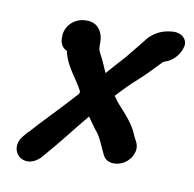

<svg xmlns="http://www.w3.org/2000/svg" viewBox="-62 -606 625 619"><g transform="rotate(10 250.5 -296.5)"><path d="M107 -464C106 -448 111 -432 129 -423L131 -425L130 -422C141 -372 174 -342 195 -300H194L193 -294C161 -258 115 -210 81 -174C64 -155 56 -146 51 -142L41 -130C-6 -79 56 -16 110 -72L119 -83C159 -128 196 -178 237 -227C246 -214 262 -191 273 -178C287 -157 293 -138 306 -112C319 -86 354 -88 376 -102C398 -116 414 -146 401 -172C397 -180 395 -183 390 -194C369 -245 326 -275 308 -306L305 -305C326 -328 348 -351 372 -372C398 -395 420 -420 442 -442H444L447 -444C469 -450 493 -472 500 -502C506 -526 484 -547 452 -543C422 -540 402 -531 380 -510L379 -509C361 -486 340 -460 321 -437C302 -416 284 -396 265 -374C257 -392 248 -414 239 -430C232 -444 232 -444 231 -456V-472C231 -488 222 -540 160 -529C120 -520 105 -486 107 -464Z"/></g></svg>

Font: Stray Cat
Style: ExBlkCnObl
Weight: 1000
Version: Version 1.0